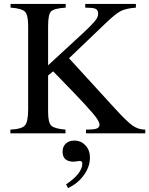

<svg xmlns="http://www.w3.org/2000/svg" viewBox="-20 -682 763 982"><path d="M723 0H420V-19L447 -20Q489 -21 489 -44Q489 -62 456.5 -100.5Q424 -139 352 -214L252 -317L226 -296V-111Q226 -55 242 -39.5Q258 -24 315 -19V0H33V-19Q92 -22 108 -41Q124 -60 124 -125V-549Q124 -605 108 -622Q92 -639 34 -643V-662H316V-643Q255 -639 240.5 -623Q226 -607 226 -548V-348L404 -512Q447 -552 464.5 -573Q482 -594 482 -611Q482 -627 473.5 -634Q465 -641 441 -642L416 -643V-662H675V-643Q624 -639 597.5 -625.5Q571 -612 519 -562L333 -384L567 -128Q629 -60 658.5 -39.5Q688 -19 723 -19ZM328 280 318 261Q401 205 401 154Q401 141 387 141Q383 141 373.5 143Q364 145 358 145Q300 145 300 94Q300 68 316.5 52.5Q333 37 360 37Q394 37 417 61.5Q440 86 440 124Q440 170 409.5 213Q379 256 328 280Z"/></svg>

Font: STIX Math
Style: Regular
Weight: 400
Designer: MicroPress Inc., with final additions and corrections provided by Coen Hoffman, Elsevier (retired)
Version: Version 1.1.1